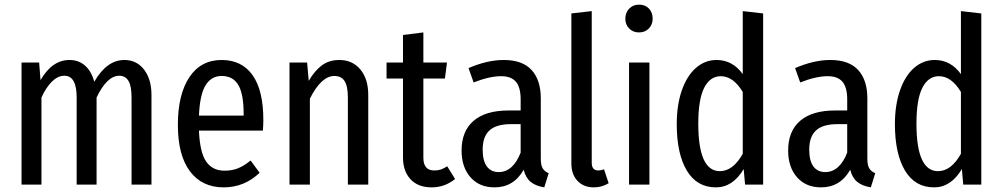

<svg xmlns="http://www.w3.org/2000/svg" viewBox="-20 -797 4330 829"><path d="M634 -387V0H548V-376Q548 -426 534.5 -448Q521 -470 495 -470Q442 -470 397 -376V0H311V-376Q311 -470 258 -470Q230 -470 204.5 -445Q179 -420 159 -376V0H73V-527H149L155 -451Q205 -538 280 -538Q320 -538 347.5 -513.5Q375 -489 387 -444Q441 -538 517 -538Q570 -538 602 -496.5Q634 -455 634 -387Z M1115 -233H839Q843 -138 870.5 -99Q898 -60 949 -60Q982 -60 1008 -70.5Q1034 -81 1062 -104L1101 -51Q1035 12 946 12Q852 12 800 -57.5Q748 -127 748 -258Q748 -389 797.5 -463.5Q847 -538 937 -538Q1024 -538 1070.5 -472.5Q1117 -407 1117 -279Q1117 -257 1115 -233ZM1032 -305Q1032 -391 1009 -430Q986 -469 937 -469Q893 -469 868 -429.5Q843 -390 839 -298H1032Z M1570 -387V0H1482V-375Q1482 -426 1467.5 -447.5Q1453 -469 1424 -469Q1367 -469 1318 -371V0H1230V-527H1306L1313 -448Q1339 -492 1370 -515Q1401 -538 1445 -538Q1502 -538 1536 -497Q1570 -456 1570 -387Z M1945 -24Q1900 12 1844 12Q1785 12 1752.5 -23Q1720 -58 1720 -117V-458H1649V-527H1720V-646L1808 -657V-527H1910L1901 -458H1808V-116Q1808 -61 1855 -61Q1871 -61 1883 -65Q1895 -69 1911 -79Z M2349 -49 2330 12Q2293 6 2271.5 -11.5Q2250 -29 2241 -64Q2198 12 2115 12Q2050 12 2011.5 -31.5Q1973 -75 1973 -147Q1973 -231 2025 -275.5Q2077 -320 2176 -320H2228V-368Q2228 -420 2207.5 -444Q2187 -468 2144 -468Q2093 -468 2025 -441L2003 -503Q2084 -538 2155 -538Q2236 -538 2275.5 -494.5Q2315 -451 2315 -372V-112Q2315 -84 2323 -70.5Q2331 -57 2349 -49ZM2228 -138V-261H2186Q2123 -261 2093.5 -234Q2064 -207 2064 -151Q2064 -103 2082 -78.5Q2100 -54 2133 -54Q2195 -54 2228 -138Z M2447 -92V-739L2535 -749V-94Q2535 -61 2563 -61Q2576 -61 2588 -66L2608 -6Q2579 12 2544 12Q2500 12 2473.5 -16Q2447 -44 2447 -92Z M2784 -527V0H2696V-527ZM2798 -716Q2798 -691 2781.5 -674Q2765 -657 2739 -657Q2713 -657 2696.5 -674Q2680 -691 2680 -716Q2680 -742 2696.5 -759.5Q2713 -777 2739 -777Q2766 -777 2782 -760Q2798 -743 2798 -716Z M3275 -739V0H3197L3191 -67Q3144 12 3071 12Q2989 12 2945.5 -60.5Q2902 -133 2902 -261Q2902 -344 2924 -407Q2946 -470 2985 -504Q3024 -538 3074 -538Q3143 -538 3187 -477V-749ZM3187 -133V-400Q3146 -468 3092 -468Q3046 -468 3020.5 -418Q2995 -368 2995 -263Q2995 -58 3088 -58Q3145 -58 3187 -133Z M3759 -49 3740 12Q3703 6 3681.5 -11.5Q3660 -29 3651 -64Q3608 12 3525 12Q3460 12 3421.5 -31.5Q3383 -75 3383 -147Q3383 -231 3435 -275.5Q3487 -320 3586 -320H3638V-368Q3638 -420 3617.5 -444Q3597 -468 3554 -468Q3503 -468 3435 -441L3413 -503Q3494 -538 3565 -538Q3646 -538 3685.5 -494.5Q3725 -451 3725 -372V-112Q3725 -84 3733 -70.5Q3741 -57 3759 -49ZM3638 -138V-261H3596Q3533 -261 3503.5 -234Q3474 -207 3474 -151Q3474 -103 3492 -78.5Q3510 -54 3543 -54Q3605 -54 3638 -138Z M4217 -739V0H4139L4133 -67Q4086 12 4013 12Q3931 12 3887.5 -60.5Q3844 -133 3844 -261Q3844 -344 3866 -407Q3888 -470 3927 -504Q3966 -538 4016 -538Q4085 -538 4129 -477V-749ZM4129 -133V-400Q4088 -468 4034 -468Q3988 -468 3962.5 -418Q3937 -368 3937 -263Q3937 -58 4030 -58Q4087 -58 4129 -133Z"/></svg>

Font: Fira Sans Extra Condensed
Style: Regular
Weight: 400
Width: 1
Designer: Carrois Corporate & Edenspiekermann AG
Foundry: Carrois Corporate GbR & Edenspiekermann AG
Version: Version 4.203